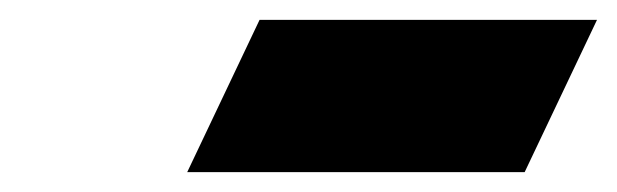

<svg xmlns="http://www.w3.org/2000/svg" viewBox="-20 -386 620 193"><path d="M240.9 -366 168.2 -213H507.4L580.1 -366Z"/></svg>

Font: Hussar
Style: BdSuprExtOblFive
Weight: 700
Foundry: Cannot Into Space Fonts
Version: Version 2.00